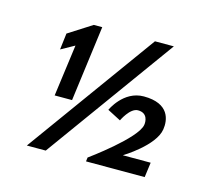

<svg xmlns="http://www.w3.org/2000/svg" viewBox="-53 -316 388 373"><g transform="rotate(15 140.5 -130.0)"><path d="M220 -122C240 -122 240 -104 239 -98C235 -70 149 -8 149 -8L148 0H266L270 -30H214C214 -30 272 -65 277 -99C280 -118 276 -151 224 -151C183 -151 164 -108 164 -108L191 -94C191 -94 204 -122 220 -122ZM255 -260H217L29 0H67ZM43 -197 70 -212 56 -108H91L111 -260H94L47 -230Z"/></g></svg>

Font: Hussar Tani
Style: DwaKurs
Weight: 700
Foundry: Cannot Into Space Fonts
Version: Version 0.92